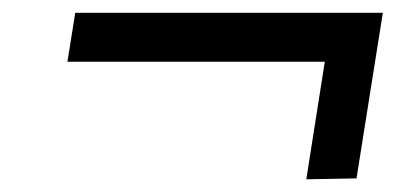

<svg xmlns="http://www.w3.org/2000/svg" viewBox="-20 -372 651 299"><path d="M535.2 -94.2 457 -92.8 485.8 -275.9H85L97.2 -352.1H576.2Z"/></svg>

Font: Sora Italic
Style: Regular
Weight: 400
Designer: Jonathan Barnbrook, Julián Moncada
Foundry: Barnbrook Fonts
Version: Version 2.000